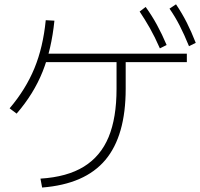

<svg xmlns="http://www.w3.org/2000/svg" viewBox="-20 -871 923 886"><path d="M166.7 -46.7Q290 -54.4 367.2 -102.2Q444.4 -150 481.1 -238.3Q517.8 -326.7 517.8 -461.1V-612.2H560V-461.1Q560 -244.4 466.1 -132.8Q372.2 -21.1 174.4 -5.6ZM24.4 -371.1Q98.9 -458.9 138.9 -556.1Q178.9 -653.3 191.1 -777.8L231.1 -775.6Q217.8 -643.3 176.7 -540.6Q135.6 -437.8 56.7 -346.7ZM177.8 -584.4V-623.3H842.2V-584.4ZM717.8 -647.8Q694.4 -701.1 671.7 -741.1Q648.9 -781.1 624.4 -817.8L652.2 -838.9Q681.1 -798.9 704.4 -756.1Q727.8 -713.3 748.9 -663.3ZM852.2 -657.8Q830 -712.2 808.9 -753.3Q787.8 -794.4 762.2 -831.1L792.2 -851.1Q820 -810 841.7 -767.2Q863.3 -724.4 883.3 -673.3Z"/></svg>

Font: Paperlogy 2 ExtraLight
Style: Regular
Weight: 250
Designer: redesigned by Lee Juim, glyphs from Gmarket Sans & Montserrat
Foundry: PT&
Version: Version 1.001